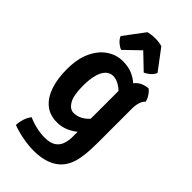

<svg xmlns="http://www.w3.org/2000/svg" viewBox="-288 -812 1109 1109"><g transform="rotate(45 266.0 -258.0)"><path d="M493 -437Q478.5 -425.5 471.8 -402.8Q465 -380 465 -353.5V-74.5Q465 -10.5 459.2 32.2Q453.5 75 442.5 103Q431.5 131 415.5 151Q388.5 185 342.8 202.8Q297 220.5 238.5 220.5Q192 220.5 143.2 211Q94.5 201.5 58 187.5Q58 164 67.2 135.8Q76.5 107.5 91 91.5Q123 106 159 114Q195 122 226.5 122Q270 122 294.2 106.5Q318.5 91 328.2 63.8Q338 36.5 338 2.5V-363Q338 -418.5 365 -458.8Q392 -499 450 -504Q463.5 -495 476.8 -474.8Q490 -454.5 493 -437ZM38 -247.5Q38 -334.5 65.8 -393Q93.5 -451.5 138.2 -481Q183 -510.5 234 -510.5Q280.5 -510.5 313.5 -495.8Q346.5 -481 369.2 -459.5Q392 -438 406.5 -416.5L387 -308Q359.5 -356 323.8 -383.2Q288 -410.5 256 -410.5Q229.5 -410.5 210.5 -391.8Q191.5 -373 181.5 -336.5Q171.5 -300 171.5 -246.5Q171.5 -167.5 192.8 -132.2Q214 -97 245 -97Q280 -97 312.5 -120.2Q345 -143.5 365.5 -184L384 -89.5Q369 -64 343.5 -41.5Q318 -19 285 -4.8Q252 9.5 215 9.5Q155.5 9.5 116.2 -23Q77 -55.5 57.5 -113.5Q38 -171.5 38 -247.5ZM329.5 -729 424 -603.5Q415.5 -583 397.5 -568.2Q379.5 -553.5 365.5 -549L273 -637.5L181 -549Q167 -553.5 149 -568.2Q131 -583 122.5 -603.5L216.5 -729Q228.5 -732 243 -734Q257.5 -736 273 -736Q289 -736 303.5 -734Q318 -732 329.5 -729Z"/></g></svg>

Font: Signika Light SemiBold
Style: Regular
Weight: 600
Version: Version 2.003;gftools[0.9.32]